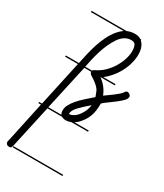

<svg xmlns="http://www.w3.org/2000/svg" viewBox="-236 -627 809 950"><g transform="rotate(30 169.0 -152.0)"><path d="M284 -279H204L203 -278Q242 -250 259 -206Q269 -213 281.5 -222Q294 -231 306 -240Q318 -249 327.5 -257.5Q337 -266 342 -274Q348 -283 355 -283Q362 -283 368.5 -277.5Q375 -272 375 -266Q375 -254 363 -242Q351 -230 334 -216.5Q317 -203 299 -190.5Q281 -178 269 -167Q269 -124 260 -98Q251 -72 235 -52Q221 -33 202 -21H284V-14H188Q174 -8 158 -8Q146 -8 136 -14H52L-2 232Q-5 246 -16 246Q-26 246 -31.5 241Q-37 236 -37 229Q-37 225 -32 206L15 -14H0V-21H17L73 -279H0V-286H75V-287Q80 -312 87 -342Q94 -372 103 -400.5Q112 -429 125.5 -456.5Q139 -484 156 -505Q170 -522 187 -534H0V-541H200Q220 -550 244 -550Q264 -550 278 -541H284V-536Q288 -532 292 -528Q309 -506 309 -469Q309 -445 302 -418.5Q295 -392 281.5 -366.5Q268 -341 248 -318Q233 -300 214 -286H284ZM122 -44Q122 -60 130.5 -76Q139 -92 153.5 -109Q168 -126 187.5 -143.5Q207 -161 230 -181L220 -207Q210 -233 161 -262Q155 -266 152 -270Q149 -274 149 -279H110L53 -21H128Q122 -30 122 -44ZM161 -295Q187 -307 208 -327.5Q229 -348 243.5 -372Q258 -396 266 -421Q274 -446 274 -468Q274 -489 268 -501.5Q262 -514 244 -514Q223 -514 206.5 -503.5Q190 -493 177 -474Q164 -455 153 -431Q142 -407 134 -381Q126 -355 120 -329Q115 -306 111 -286H150Q152 -291 161 -295ZM234 -137Q201 -109 179 -86Q157 -63 158 -43Q169 -43 181 -49.5Q193 -56 202.5 -67Q212 -78 221 -95Q230 -112 234 -137ZM284 239H0V232H284Z"/></g></svg>

Font: Gruenewald VA 1. Klasse
Style: Regular
Weight: 400
Designer: Peter Wiegel
Foundry: Peter Wiegel, nach dem Schriftentwurf von Dr. H. Gr¸newald
Version: Version 0.007